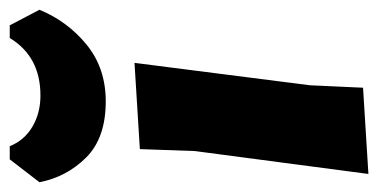

<svg xmlns="http://www.w3.org/2000/svg" viewBox="-213 -561 776 394"><g transform="rotate(-90 175.0 -364.0)"><path d="M320 -732 352 -671Q328 -613 280 -574Q232 -535 164 -535Q89 -535 49 -575Q9 -615 -2 -671L45 -732H72Q84 -702 112 -685.5Q140 -669 176 -669Q256 -669 294 -732ZM243 -476 197 -116 192 -7 15 4 62 -352 66 -465Z"/></g></svg>

Font: Alegreya Sans SC Black
Style: Italic
Weight: 900
Italic angle: -7°
Designer: Juan Pablo del Peral
Foundry: Huerta Tipografica
Version: Version 2.007